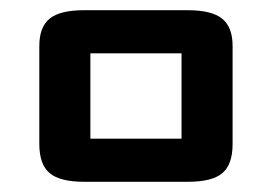

<svg xmlns="http://www.w3.org/2000/svg" viewBox="-20 -744 532 376"><path d="M57 -462V-654Q57 -691 77.2 -707.5Q97.5 -724 144.5 -724H348Q394.5 -724 415 -707.5Q435.5 -691 435.5 -654V-462Q435.5 -422 415.5 -405Q395.5 -388 348 -388H144.5Q97.5 -388 77.2 -405Q57 -422 57 -462ZM157 -472.5Q157 -472.5 157 -472.5Q157 -472.5 157 -472.5H335.5Q335.5 -472.5 335.5 -472.5Q335.5 -472.5 335.5 -472.5V-639.5Q335.5 -639.5 335.5 -639.5Q335.5 -639.5 335.5 -639.5H157Q157 -639.5 157 -639.5Q157 -639.5 157 -639.5Z"/></svg>

Font: Science Gothic
Style: Regular
Weight: 400
Designer: Thomas Phinney, Vassil Kateliev, Brandon Buerkle
Foundry: Font Detective LLC
Version: Version 1.018